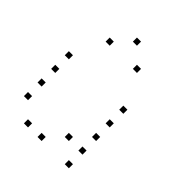

<svg xmlns="http://www.w3.org/2000/svg" viewBox="-199 -899 997 997"><g transform="rotate(45 300.0 -400.0)"><path d="M236 -765Q235 -765 235 -765Q235 -765 235 -764V-736Q235 -735 235 -735Q235 -735 236 -735H264Q265 -735 265 -735Q265 -735 265 -736V-764Q265 -765 265 -765Q265 -765 264 -765ZM136 -665Q135 -665 135 -665Q135 -665 135 -664V-636Q135 -635 135 -635Q135 -635 136 -635H164Q165 -635 165 -635Q165 -635 165 -636V-664Q165 -665 165 -665Q165 -665 164 -665ZM336 -665Q335 -665 335 -665Q335 -665 335 -664V-636Q335 -635 335 -635Q335 -635 336 -635H364Q365 -635 365 -635Q365 -635 365 -636V-664Q365 -665 365 -665Q365 -665 364 -665ZM36 -465Q35 -465 35 -465Q35 -465 35 -464V-436Q35 -435 35 -435Q35 -435 36 -435H64Q65 -435 65 -435Q65 -435 65 -436V-464Q65 -465 65 -465Q65 -465 64 -465ZM436 -465Q435 -465 435 -465Q435 -465 435 -464V-436Q435 -435 435 -435Q435 -435 436 -435H464Q465 -435 465 -435Q465 -435 465 -436V-464Q465 -465 465 -465Q465 -465 464 -465ZM36 -365Q35 -365 35 -365Q35 -365 35 -364V-336Q35 -335 35 -335Q35 -335 36 -335H64Q65 -335 65 -335Q65 -335 65 -336V-364Q65 -365 65 -365Q65 -365 64 -365ZM436 -365Q435 -365 435 -365Q435 -365 435 -364V-336Q435 -335 435 -335Q435 -335 436 -335H464Q465 -335 465 -335Q465 -335 465 -336V-364Q465 -365 465 -365Q465 -365 464 -365ZM36 -265Q35 -265 35 -265Q35 -265 35 -264V-236Q35 -235 35 -235Q35 -235 36 -235H64Q65 -235 65 -235Q65 -235 65 -236V-264Q65 -265 65 -265Q65 -265 64 -265ZM436 -265Q435 -265 435 -265Q435 -265 435 -264V-236Q435 -235 435 -235Q435 -235 436 -235H464Q465 -235 465 -235Q465 -235 465 -236V-264Q465 -265 465 -265Q465 -265 464 -265ZM36 -165Q35 -165 35 -165Q35 -165 35 -164V-136Q35 -135 35 -135Q35 -135 36 -135H64Q65 -135 65 -135Q65 -135 65 -136V-164Q65 -165 65 -165Q65 -165 64 -165ZM336 -165Q335 -165 335 -165Q335 -165 335 -164V-136Q335 -135 335 -135Q335 -135 336 -135H364Q365 -135 365 -135Q365 -135 365 -136V-164Q365 -165 365 -165Q365 -165 364 -165ZM436 -165Q435 -165 435 -165Q435 -165 435 -164V-136Q435 -135 435 -135Q435 -135 436 -135H464Q465 -135 465 -135Q465 -135 465 -136V-164Q465 -165 465 -165Q465 -165 464 -165ZM136 -65Q135 -65 135 -65Q135 -65 135 -64V-36Q135 -35 135 -35Q135 -35 136 -35H164Q165 -35 165 -35Q165 -35 165 -36V-64Q165 -65 165 -65Q165 -65 164 -65ZM236 -65Q235 -65 235 -65Q235 -65 235 -64V-36Q235 -35 235 -35Q235 -35 236 -35H264Q265 -35 265 -35Q265 -35 265 -36V-64Q265 -65 265 -65Q265 -65 264 -65ZM436 -65Q435 -65 435 -65Q435 -65 435 -64V-36Q435 -35 435 -35Q435 -35 436 -35H464Q465 -35 465 -35Q465 -35 465 -36V-64Q465 -65 465 -65Q465 -65 464 -65Z"/></g></svg>

Font: Doto Black Thin
Style: Regular
Weight: 250
Monospace: yes
Version: Version 1.000